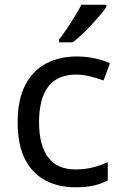

<svg xmlns="http://www.w3.org/2000/svg" viewBox="-20 -786 520 816"><path d="M300 10Q229 10 173.5 -19Q118 -48 86.5 -109Q55 -170 55 -265Q55 -364 88 -426Q121 -488 177.5 -517Q234 -546 306 -546Q347 -546 385 -537.5Q423 -529 447 -517L420 -444Q396 -453 364 -461Q332 -469 304 -469Q146 -469 146 -266Q146 -169 184.5 -117.5Q223 -66 299 -66Q343 -66 376.5 -75Q410 -84 438 -97V-19Q411 -5 378.5 2.5Q346 10 300 10ZM432 -756Q420 -738 395 -709.5Q370 -681 341.5 -652.5Q313 -624 289 -606H231V-618Q246 -637 263.5 -663Q281 -689 298 -716.5Q315 -744 326 -766H432Z"/></svg>

Font: Noto Sans Gunjala Gondi Semibold
Style: Regular
Weight: 600
Designer: Ek Type
Foundry: Ek Type
Version: Version 1.004; ttfautohint (v1.8.4.7-5d5b)